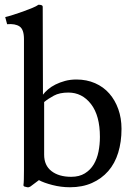

<svg xmlns="http://www.w3.org/2000/svg" viewBox="-20 -777 570 809"><path d="M166 -125Q166 -80 197 -56Q228 -32 280 -32Q314 -32 337.5 -46.5Q361 -61 375 -84.5Q389 -108 395 -138Q401 -168 401 -200Q401 -290 363.5 -338.5Q326 -387 268 -387Q231 -387 207 -374Q183 -361 166 -347ZM81 -612Q81 -653 62.5 -665.5Q44 -678 10 -675L2 -705Q15 -708 35.5 -714.5Q56 -721 77 -728.5Q98 -736 116 -743.5Q134 -751 142 -757Q160 -757 160 -749L161 -378Q169 -389 182.5 -400.5Q196 -412 214 -421Q232 -430 254 -436Q276 -442 302 -442Q345 -442 380.5 -426.5Q416 -411 440.5 -383Q465 -355 478.5 -317Q492 -279 492 -234Q492 -179 478 -133.5Q464 -88 436 -56Q408 -24 367.5 -6Q327 12 275 12Q237 12 200.5 2.5Q164 -7 144 -18L108 9Q102 13 95 12L83 9Q78 7 79 1Q80 -4 80.5 -21Q81 -38 81 -62Q81 -86 81 -114Q81 -142 81 -169Z"/></svg>

Font: Lusitana
Style: Regular
Weight: 400
Designer: Ana Paula Megda
Foundry: Ana Paula Megda
Version: Version 1.000; ttfautohint (v1.1) -l 8 -r 50 -G 200 -x 14 -D